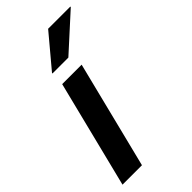

<svg xmlns="http://www.w3.org/2000/svg" viewBox="-223 -780 844 844"><g transform="rotate(-45 199.0 -358.0)"><path d="M5.8 0 130.8 -500H251.7L126.7 0ZM133.3 -563.3 134.2 -566.7 259.2 -715.8H397.5L396.7 -712.5L232.5 -563.3Z"/></g></svg>

Font: Funnel Sans SemiBold
Style: Italic
Weight: 600
Italic angle: -14.036°
Designer: NORD ID, Kristian Moeller
Foundry: Dicotype
Version: Version 1.000